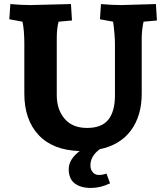

<svg xmlns="http://www.w3.org/2000/svg" viewBox="-20 -730 819 947"><path d="M679 -542V-268Q679 -159 626 -87Q573 -15 472 6Q426 40 426 85Q426 106 437.5 119.5Q449 133 468 133Q487 133 505 126L523 174Q477 197 427.5 197Q378 197 348.5 174.5Q319 152 319 104Q319 56 373 15Q240 11 170 -64.5Q100 -140 100 -268V-512Q100 -581 91 -623L26 -635L31 -710Q84 -705 131 -705L330 -710L335 -629L269 -623Q260 -590 260 -542V-260Q260 -190 298.5 -144.5Q337 -99 409.5 -99Q482 -99 514.5 -140Q547 -181 547 -260V-512Q547 -556 538 -623L473 -635L478 -710Q531 -705 578 -705L749 -710L754 -629L688 -623Q679 -581 679 -542Z"/></svg>

Font: Andada SC
Style: Bold
Weight: 700
Designer: Carolina Giovagnoli
Foundry: Carolina Giovagnoli
Version: Version 1.003